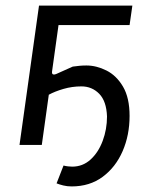

<svg xmlns="http://www.w3.org/2000/svg" viewBox="-20 -520 550 689"><path d="M50 0 120 -500H455L445 -430H190L130 0ZM237 149Q221 149 207 145.5Q193 142 183 138L208 74Q215 76 224 77Q233 78 239 78Q277 78 305 52.5Q333 27 348.5 -14.5Q364 -56 364 -102Q362 -157 336 -183.5Q310 -210 272 -210Q239 -210 208 -201Q177 -192 155 -180L158 -264L167 -265Q164 -247 183 -255L241 -281Q256 -283 266.5 -284Q277 -285 290 -285Q326 -285 362 -267Q398 -249 421.5 -209Q445 -169 445 -104Q445 -35 420 22.5Q395 80 348.5 114.5Q302 149 237 149Z"/></svg>

Font: Finlandica
Style: Italic
Weight: 400
Italic angle: -8°
Designer: Niklas Ekholm, Juho Hiilivirta, Jaakko Suomalainen
Foundry: Helsinki Type Studio
Version: Version 1.064